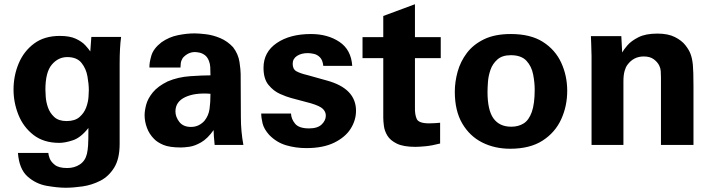

<svg xmlns="http://www.w3.org/2000/svg" viewBox="-20 -675 3318 894"><path d="M405.3 -502.9H543.9Q537.1 -454.1 537.1 -377.9V-4.9Q537.1 64.5 511.7 105.5Q486.3 146.5 447.3 166.5Q408.2 186.5 364.7 192.9Q321.3 199.2 285.2 199.2Q249 199.2 198.2 190.4Q147.5 181.6 108.4 147Q69.3 112.3 63.5 37.1H205.1Q205.1 44.9 210.9 61.5Q216.8 78.1 235.4 92.8Q253.9 107.4 293 107.4Q326.2 107.4 351.6 90.8Q377 74.2 384.8 41Q388.7 24.4 390.1 2.4Q391.6 -19.5 391.6 -70.3V-79.1Q356.4 -34.2 319.8 -22Q283.2 -9.8 255.9 -9.8Q183.6 -9.8 136.2 -46.4Q88.9 -83 65.9 -140.1Q43 -197.3 43 -257.8Q43 -322.3 66.9 -379.4Q90.8 -436.5 138.7 -472.2Q186.5 -507.8 258.8 -507.8Q304.7 -507.8 333 -494.6Q361.3 -481.4 377 -464.4Q392.6 -447.3 400.4 -435.5ZM191.4 -257.8Q191.4 -249 192.9 -225.1Q194.3 -201.2 203.1 -175.3Q211.9 -149.4 232.4 -130.4Q252.9 -111.3 290 -111.3Q329.1 -111.3 350.6 -130.4Q372.1 -149.4 381.3 -174.8Q390.6 -200.2 392.1 -223.6Q393.6 -247.1 393.6 -254.9Q393.6 -283.2 387.2 -319.3Q380.9 -355.5 359.4 -382.3Q337.9 -409.2 293 -409.2Q251 -409.2 221.2 -374Q191.4 -338.9 191.4 -257.8Z M1113.3 0H979.5Q974.6 -46.9 974.6 -69.3Q946.3 -29.3 916.5 -12.2Q886.7 4.9 861.8 8.3Q836.9 11.7 823.2 11.7Q768.6 11.7 740.2 -0.5Q711.9 -12.7 697.3 -28.3Q674.8 -50.8 664.1 -80.1Q653.3 -109.4 653.3 -138.7Q653.3 -159.2 660.6 -187.5Q668 -215.8 691.4 -244.6Q714.8 -273.4 760.7 -295.9Q808.6 -316.4 866.2 -320.3Q923.8 -324.2 960 -324.2Q960 -348.6 959 -363.3Q958 -377.9 953.1 -390.6Q946.3 -409.2 933.6 -418.5Q920.9 -427.7 907.7 -430.2Q894.5 -432.6 887.7 -432.6Q855.5 -432.6 831.1 -405.3Q823.2 -392.6 821.8 -380.9Q820.3 -369.1 820.3 -360.4H675.8Q674.8 -381.8 684.6 -415.5Q694.3 -449.2 732.4 -478.5Q767.6 -502.9 808.6 -511.2Q849.6 -519.5 885.7 -519.5Q906.2 -519.5 939 -515.6Q971.7 -511.7 1005.4 -497.6Q1039.1 -483.4 1065.4 -455.1Q1089.8 -422.9 1095.2 -385.7Q1100.6 -348.6 1100.6 -331.1L1101.6 -127.9Q1101.6 -63.5 1113.3 0ZM960 -238.3Q887.7 -244.1 842.3 -222.7Q796.9 -201.2 796.9 -156.2Q796.9 -130.9 814.9 -107.4Q833 -84 869.1 -84Q889.6 -84 905.8 -92.3Q921.9 -100.6 932.6 -113.3Q951.2 -136.7 955.6 -167Q960 -197.3 960 -238.3Z M1196.3 -146.5H1335Q1335.9 -121.1 1354 -99.1Q1372.1 -77.1 1418.9 -77.1Q1459 -77.1 1478 -95.7Q1497.1 -114.3 1497.1 -136.7Q1497.1 -154.3 1483.4 -168Q1469.7 -181.6 1426.8 -194.3L1335 -218.8Q1313.5 -224.6 1283.7 -237.8Q1253.9 -251 1230.5 -279.3Q1207 -307.6 1207 -359.4Q1207 -432.6 1268.6 -474.6Q1330.1 -516.6 1427.7 -516.6Q1505.9 -516.6 1560.5 -480Q1615.2 -443.4 1620.1 -368.2H1485.4Q1482.4 -395.5 1469.7 -408.2Q1457 -420.9 1440.9 -424.3Q1424.8 -427.7 1413.1 -427.7Q1382.8 -427.7 1362.8 -414.6Q1342.8 -401.4 1342.8 -377.9Q1342.8 -352.5 1360.8 -342.8Q1378.9 -333 1412.1 -325.2L1502.9 -299.8Q1637.7 -262.7 1637.7 -159.2Q1637.7 -115.2 1612.8 -75.7Q1587.9 -36.1 1536.1 -10.7Q1484.4 14.6 1406.2 14.6Q1357.4 14.6 1312.5 1.5Q1267.6 -11.7 1233.4 -46.9Q1209 -74.2 1202.6 -100.6Q1196.3 -127 1196.3 -146.5Z M2029.3 -103.5V-6.8Q1992.2 2.9 1961.9 5.9Q1931.6 8.8 1914.1 8.8Q1858.4 8.8 1827.6 -6.3Q1796.9 -21.5 1783.7 -43.5Q1770.5 -65.4 1767.6 -88.4Q1764.6 -111.3 1764.6 -127V-404.3H1668V-502H1764.6V-600.6L1912.1 -655.3V-502H2032.2V-404.3H1912.1V-175.8Q1911.1 -141.6 1920.4 -121.1Q1929.7 -100.6 1978.5 -100.6Q1995.1 -100.6 2005.9 -101.6Q2016.6 -102.5 2029.3 -103.5Z M2097.7 -248Q2097.7 -293.9 2110.8 -341.3Q2124 -388.7 2153.8 -428.2Q2183.6 -467.8 2233.9 -492.2Q2284.2 -516.6 2358.4 -516.6Q2450.2 -516.6 2507.8 -480Q2565.4 -443.4 2593.3 -382.8Q2621.1 -322.3 2621.1 -252Q2621.1 -180.7 2592.8 -119.1Q2564.5 -57.6 2505.9 -20Q2447.3 17.6 2355.5 17.6Q2283.2 17.6 2225.1 -11.7Q2167 -41 2132.3 -100.1Q2097.7 -159.2 2097.7 -248ZM2250 -247.1Q2250 -162.1 2277.8 -123.5Q2305.7 -85 2360.4 -85Q2393.6 -85 2418 -100.1Q2442.4 -115.2 2456.1 -153.3Q2469.7 -191.4 2469.7 -257.8Q2469.7 -291 2462.4 -328.6Q2455.1 -366.2 2431.2 -392.1Q2407.2 -418 2358.4 -418Q2318.4 -418 2295.9 -397.9Q2273.4 -377.9 2263.7 -349.6Q2253.9 -321.3 2252 -293Q2250 -264.6 2250 -247.1Z M2734.4 0V-415Q2734.4 -416 2733.9 -431.6Q2733.4 -447.3 2732.9 -468.3Q2732.4 -489.3 2731.4 -506.8H2873L2877 -430.7Q2883.8 -443.4 2901.4 -463.9Q2918.9 -484.4 2952.6 -501.5Q2986.3 -518.6 3041 -518.6Q3090.8 -518.6 3122.6 -502.4Q3154.3 -486.3 3171.4 -464.4Q3188.5 -442.4 3195.3 -423.8Q3203.1 -403.3 3206.1 -373.5Q3209 -343.8 3209 -273.4V0H3057.6V-314.5Q3057.6 -330.1 3056.6 -343.8Q3055.7 -357.4 3049.8 -369.1Q3042 -385.7 3024.4 -398.9Q3006.8 -412.1 2977.5 -412.1Q2929.7 -412.1 2901.4 -373Q2893.6 -363.3 2888.2 -344.2Q2882.8 -325.2 2882.8 -295.9V0Z"/></svg>

Font: FreeUniversal
Style: Bold
Weight: 700
Version: Version 1.001 March 22, 2017